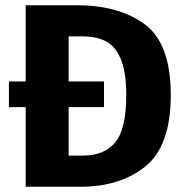

<svg xmlns="http://www.w3.org/2000/svg" viewBox="-20 -713 705 733"><path d="M632 -350Q632 -157 536 -78.5Q440 0 287 0H78V-304H14V-402H78V-693H272Q435 -693 533.5 -619.5Q632 -546 632 -350ZM462 -350Q462 -439 441 -488Q420 -537 384 -555.5Q348 -574 295 -574H242V-402H377V-304H242V-119H297Q378 -119 420 -169.5Q462 -220 462 -350Z"/></svg>

Font: FiraGOUPP
Style: Bold
Weight: 700
Designer: bBox Type
Foundry: bBox Type GmbH
Version: Version 1.001